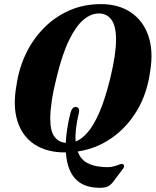

<svg xmlns="http://www.w3.org/2000/svg" viewBox="-20 -731 757 934"><path d="M471 -711Q557.5 -711 617 -670.5Q676.5 -630 701.5 -557.5Q726.5 -485 711 -388Q697 -279 647.8 -195.5Q598.5 -112 523.5 -59.8Q448.5 -7.5 358 6Q371.5 42.5 401 59.8Q430.5 77 473 80.5Q507 84 526.8 79.8Q546.5 75.5 557.5 70.5Q568.5 65.5 575.5 67Q582 68 583.2 75Q584.5 82 577.5 91L528 156.5Q514.5 173.5 497.2 178.8Q480 184 450 182Q311.5 174.5 300.5 10.5Q298.5 10.5 296.5 10.5Q207.5 10.5 148 -28.5Q88.5 -67.5 65 -141.2Q41.5 -215 60.5 -318.5Q72 -398.5 106 -469.5Q140 -540.5 193.5 -594.8Q247 -649 317 -680Q387 -711 471 -711ZM322 -179Q330.5 -213.5 350.5 -210.5Q361 -209 363.8 -200.5Q366.5 -192 363.5 -181Q343.5 -98 348 -42.5Q378 -54 407.2 -88Q436.5 -122 464 -185.8Q491.5 -249.5 516.5 -350.5Q531 -411.5 537.8 -457.8Q544.5 -504 544.5 -538Q544.5 -604.5 522.2 -635Q500 -665.5 460.5 -665.5Q423 -665.5 386.5 -635.2Q350 -605 316.5 -536.8Q283 -468.5 255.5 -355Q239 -289 231.8 -240.2Q224.5 -191.5 224.5 -157.5Q224 -93.5 245 -66Q266 -38.5 300 -36Q302.5 -99.5 322 -179Z"/></svg>

Font: Fraunces 144pt S050
Style: Bold Italic
Weight: 700
Italic angle: -16°
Version: Version 1.000; ttfautohint (v1.8.3)